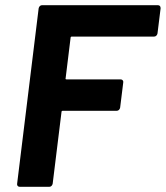

<svg xmlns="http://www.w3.org/2000/svg" viewBox="-20 -720 639 740"><path d="M574 -579H257Q252 -579 252 -574L233 -419Q231 -414 237 -414H445Q450 -414 453 -410.5Q456 -407 455 -402L443 -305Q442 -300 438.5 -296.5Q435 -293 430 -293H222Q217 -293 217 -288L183 -12Q182 -7 178.5 -3.5Q175 0 170 0H56Q51 0 48 -3.5Q45 -7 46 -12L129 -688Q130 -693 133.5 -696.5Q137 -700 142 -700H588Q599 -700 599 -688L587 -591Q586 -586 582.5 -582.5Q579 -579 574 -579Z"/></svg>

Font: Barlow
Style: Bold Italic
Weight: 700
Italic angle: -7°
Designer: Jeremy Tribby
Foundry: Tribby Type
Version: Version 1.422